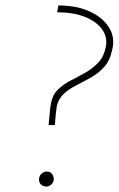

<svg xmlns="http://www.w3.org/2000/svg" viewBox="-20 -679 435 703"><path d="M158 -221Q160 -239 162 -263.5Q164 -288 167 -303Q173 -333 193 -352Q213 -371 239.5 -384.5Q266 -398 292.5 -413Q319 -428 339.5 -449.5Q360 -471 367 -505Q375 -541 354.5 -570.5Q334 -600 291.5 -617Q249 -634 189 -634L194 -659Q260 -659 307.5 -637.5Q355 -616 378.5 -579.5Q402 -543 391 -498Q383 -458 362 -434.5Q341 -411 313.5 -395.5Q286 -380 260 -367Q234 -354 214.5 -336.5Q195 -319 188 -291Q186 -279 184 -259.5Q182 -240 181 -221ZM149 4Q141 4 134.5 0Q128 -4 125 -10.5Q122 -17 123 -25Q124 -36 132.5 -43.5Q141 -51 151 -51Q160 -51 165.5 -47Q171 -43 174 -36.5Q177 -30 177 -22Q176 -11 168 -3.5Q160 4 149 4Z"/></svg>

Font: Ysabeau Office Thin
Style: Italic
Weight: 250
Italic angle: -12°
Designer: Christian Thalmann (Catharsis Fonts)
Version: Version 2.001;gftools[0.9.30]; featfreeze: tnum,lnum,ss02